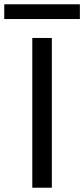

<svg xmlns="http://www.w3.org/2000/svg" viewBox="-73 -874 392 894"><path d="M77.4 0V-697.2H168.4V0ZM-53.2 -785.4V-854H298.9V-785.4Z"/></svg>

Font: Poppins Variable
Style: Regular
Weight: 100
Designer: Jonny Pinhorn
Foundry: Indian Type Foundry
Version: Version 6.000